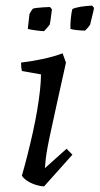

<svg xmlns="http://www.w3.org/2000/svg" viewBox="-20 -652 355 684"><path d="M126 -387 58 -399Q55 -411 55 -429Q90 -433 130.5 -441.5Q171 -450 203 -462L215 -429Q196 -345 183.5 -287Q171 -229 162.5 -190.5Q154 -152 149.5 -127.5Q145 -103 143 -86Q141 -69 140 -53L217 -122L238 -101L137 12Q127 12 111 7.5Q95 3 80.5 -5.5Q66 -14 58 -26Q68 -61 78 -100.5Q88 -140 97 -180.5Q106 -221 112.5 -259.5Q119 -298 122.5 -330.5Q126 -363 126 -387ZM79 -549 85 -602Q87 -606 91 -612.5Q95 -619 97 -621Q102 -623 112.5 -624Q123 -625 135.5 -626Q148 -627 158 -627L165 -619Q164 -611 162.5 -599Q161 -587 159.5 -577Q158 -567 157 -564Q154 -560 146.5 -551.5Q139 -543 137 -541Q127 -541 106 -544Q85 -547 79 -549ZM231 -549Q230 -565 232.5 -588.5Q235 -612 238 -620Q249 -625 267.5 -628Q286 -631 308 -632L315 -624Q313 -612 309.5 -599Q306 -586 304 -576.5Q302 -567 301 -564Q299 -561 296 -557Q293 -553 289.5 -549.5Q286 -546 283 -543Q278 -543 268 -543.5Q258 -544 247.5 -545.5Q237 -547 231 -549Z"/></svg>

Font: Labrada
Style: Italic
Weight: 400
Italic angle: -7°
Designer: Mercedes Jáuregui
Foundry: Omnibus-Type Team
Version: Version 1.000